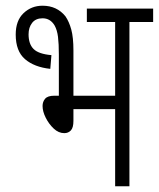

<svg xmlns="http://www.w3.org/2000/svg" viewBox="-20 -652 556 672"><path d="M129 -632Q179 -632 209 -595Q222 -576 229.5 -548.5Q237 -521 237 -475V-317H383V-575H284V-622H516V-575H433V0H383V-270H237V-229Q237 -205 228 -195.5Q219 -186 205 -186Q185 -186 168 -202Q151 -218 140 -240Q129 -262 129 -281Q129 -296 138 -306.5Q147 -317 170 -317H186V-461Q186 -499 183 -523Q180 -547 171 -563Q156 -588 129 -588Q105 -588 92.5 -572Q80 -556 80 -532Q80 -498 97.5 -480.5Q115 -463 160 -459L156 -411Q100 -417 67.5 -445Q35 -473 35 -531Q35 -580 62.5 -606Q90 -632 129 -632Z"/></svg>

Font: Noto Sans ExtraCondensed Light
Style: Regular
Weight: 300
Width: 2
Designer: Monotype Design Team
Foundry: Monotype Imaging Inc.
Version: Version 2.013; ttfautohint (v1.8.4.7-5d5b)